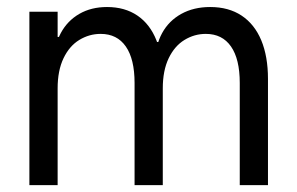

<svg xmlns="http://www.w3.org/2000/svg" viewBox="-20 -538 864 558"><path d="M65.4 -503.9H147.5V0H65.4ZM272.5 -439.5Q239.3 -439.5 210.4 -421.9Q181.6 -404.3 164.6 -368.7Q147.5 -333 147.5 -281.2L137.7 -359.4V-430.7H163.1L137.7 -359.4Q137.7 -406.2 156.7 -441.9Q175.8 -477.5 210.4 -497.6Q245.1 -517.6 291 -517.6Q342.8 -517.6 379.4 -492.7Q416 -467.8 434.6 -420.9Q453.1 -374 453.1 -308.6V0H371.1V-296.9Q371.1 -366.2 345.7 -402.8Q320.3 -439.5 272.5 -439.5ZM578.1 -439.5Q544.9 -439.5 516.1 -421.9Q487.3 -404.3 470.2 -368.7Q453.1 -333 453.1 -281.2L431.6 -359.4V-416H457L431.6 -359.4Q431.6 -406.2 451.2 -441.9Q470.7 -477.5 506.8 -497.6Q543 -517.6 590.8 -517.6Q644.5 -517.6 682.1 -492.7Q719.7 -467.8 739.3 -420.9Q758.8 -374 758.8 -308.6V0H676.8V-296.9Q676.8 -366.2 651.4 -402.8Q626 -439.5 578.1 -439.5Z"/></svg>

Font: Wanted Sans Variable
Style: Regular
Weight: 400
Designer: Original Design by Kil Hyung-jin and Kang Hanbin, Wanted Lab, Inc; Hangeul from Source Han Sans by Jang Soo-young and Ka
Foundry: Wanted Lab, Inc.
Version: Version 1.003;Glyphs 3.2 (3227)